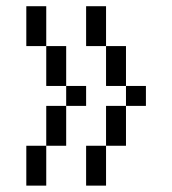

<svg xmlns="http://www.w3.org/2000/svg" viewBox="-20 -582 540 602"><path d="M125 -437.5H62.5V-562.5H125ZM62.5 -125H125V0H62.5ZM125 -250H187.5V-125H125ZM125 -437.5H187.5V-312.5H125ZM187.5 -312.5H250V-250H187.5ZM250 -125H312.5V0H250ZM250 -562.5H312.5V-437.5H250ZM312.5 -250H375V-125H312.5ZM312.5 -437.5H375V-312.5H312.5ZM375 -312.5H437.5V-250H375Z"/></svg>

Font: ChillBitmapSE 16px
Style: Regular
Weight: 400
Designer: Designed by Warren2060
Foundry: ChillType
Version: Version 1.000